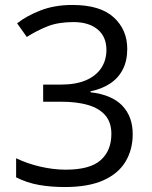

<svg xmlns="http://www.w3.org/2000/svg" viewBox="-20 -744 612 774"><path d="M493 -547Q493 -499 475 -464Q457 -429 423.5 -407Q390 -385 345 -376V-372Q431 -362 473 -318Q515 -274 515 -203Q515 -141 486 -92.5Q457 -44 396.5 -17Q336 10 241 10Q185 10 137 1.5Q89 -7 45 -29V-106Q91 -84 143.5 -72Q196 -60 245 -60Q343 -60 386 -98.5Q429 -137 429 -204Q429 -250 405 -278.5Q381 -307 335.5 -320.5Q290 -334 225 -334H154V-403H226Q286 -403 326.5 -420.5Q367 -438 388 -469.5Q409 -501 409 -543Q409 -596 373.5 -625.5Q338 -655 276 -655Q215 -655 172 -638Q129 -621 88 -595L49 -650Q87 -680 143.5 -702Q200 -724 272 -724Q384 -724 438.5 -674Q493 -624 493 -547Z"/></svg>

Font: sinhala115
Style: Regular
Weight: 400
Designer: Jelle Bosma - Monotype Design Team
Foundry: Monotype Imaging Inc.
Version: Version 2.006